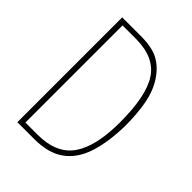

<svg xmlns="http://www.w3.org/2000/svg" viewBox="-185 -715 808 808"><g transform="rotate(45 219.0 -311.0)"><path d="M63 1V-623H174Q242 -623 280.5 -601.5Q319 -580 346 -538Q373 -497 384 -440.5Q395 -384 395 -308Q393 -210 370.5 -141Q348 -72 298 -35.5Q248 1 163 1ZM88 -22H160Q272 -22 320.5 -91.5Q369 -161 369 -304Q369 -460 324 -529.5Q279 -599 170 -600H88Z"/></g></svg>

Font: Inconsolata SemiCondensed ExtraLight
Style: Regular
Weight: 200
Width: 4
Monospace: yes
Designer: Raph Levien, Cyreal, Brenton Simpson
Foundry: Raph Levien, Cyreal, Google
Version: Version 3.100; ttfautohint (v1.8.4.7-5d5b)